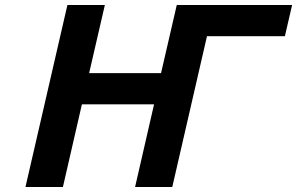

<svg xmlns="http://www.w3.org/2000/svg" viewBox="-20 -749 1190 769"><path d="M670 0H521L597 -331H308L232 0H82L250 -729H400L337 -456H625L688 -729H1150L1121 -604H809Z"/></svg>

Font: Miedinger
Style: Bold-Italic
Weight: 700
Italic angle: -13°
Version: Version 001.000